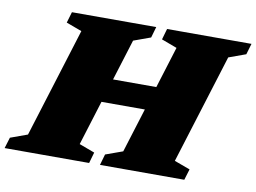

<svg xmlns="http://www.w3.org/2000/svg" viewBox="-106 -820 1246 933"><g transform="rotate(10 517.0 -353.5)"><path d="M238 -624.5 161 -653 177 -707H593L577.5 -653L493.5 -622.5L430.5 -420H644L707.5 -624.5L631 -653L646.5 -707H1063L1047 -653L963 -622.5L795 -82.5L872.5 -54L856 0H440L455.5 -54L540 -84.5L608 -303H394L325.5 -82.5L402 -54L386.5 0H-30.5L-14 -54L70 -84.5Z"/></g></svg>

Font: Newsreader 6pt ExtraBold
Style: Italic
Weight: 800
Italic angle: -17°
Designer: Hugues Gentile
Foundry: Production Type
Version: Version 1.003; ttfautohint (v1.8.3)